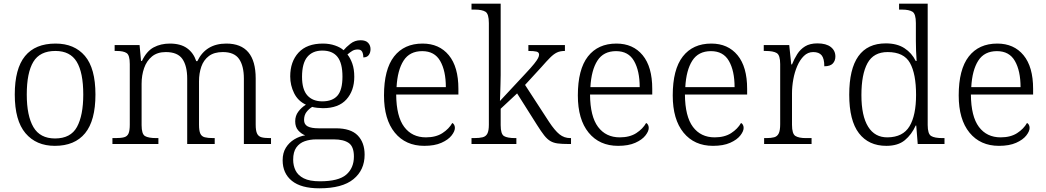

<svg xmlns="http://www.w3.org/2000/svg" viewBox="-20 -780 5668 1040"><path d="M277 10Q176 10 118 -58.5Q60 -127 60 -268Q60 -408 115.5 -476Q171 -544 281 -544Q383 -544 440 -477Q497 -410 497 -268Q497 -127 441 -58.5Q385 10 277 10ZM278 -30Q363 -30 397 -92.5Q431 -155 431 -268Q431 -387 395.5 -445.5Q360 -504 280 -504Q196 -504 160.5 -445Q125 -386 125 -268Q125 -153 161 -91.5Q197 -30 278 -30Z M589 0V-32H606Q635 -32 652 -36.5Q669 -41 676 -56.5Q683 -72 683 -105V-433Q683 -481 666 -492.5Q649 -504 611 -504H601V-536H736L744 -450H749Q774 -503 812.5 -523.5Q851 -544 900 -544Q958 -544 993 -519Q1028 -494 1043 -449H1049Q1095 -544 1206 -544Q1365 -544 1365 -355V-105Q1365 -72 1372.5 -56.5Q1380 -41 1396.5 -36.5Q1413 -32 1442 -32H1448V0H1301V-354Q1301 -423 1275 -460.5Q1249 -498 1187 -498Q1140 -498 1111.5 -476.5Q1083 -455 1070.5 -419Q1058 -383 1058 -340V-105Q1058 -72 1065 -56.5Q1072 -41 1089 -36.5Q1106 -32 1135 -32H1143V0H994V-354Q994 -423 968 -460.5Q942 -498 878 -498Q832 -498 803 -474Q774 -450 760.5 -411Q747 -372 747 -326V-102Q747 -54 765.5 -43Q784 -32 827 -32H838V0Z M1710 240Q1611 240 1561 199.5Q1511 159 1511 88Q1511 48 1528.5 20Q1546 -8 1574 -25Q1602 -42 1633 -47Q1612 -55 1595.5 -73.5Q1579 -92 1579 -123Q1579 -153 1596 -175.5Q1613 -198 1637 -213Q1594 -233 1573 -275.5Q1552 -318 1552 -366Q1552 -446 1597 -495Q1642 -544 1729 -544Q1765 -544 1795 -533.5Q1825 -523 1841 -508Q1854 -524 1878 -543Q1902 -562 1933 -562Q1961 -562 1974 -548Q1987 -534 1987 -514Q1987 -495 1977.5 -482Q1968 -469 1948 -469Q1948 -488 1941.5 -500Q1935 -512 1918 -512Q1901 -512 1888.5 -504.5Q1876 -497 1862 -485Q1878 -465 1888.5 -435Q1899 -405 1899 -364Q1899 -289 1856.5 -241.5Q1814 -194 1729 -194Q1717 -194 1698.5 -196Q1680 -198 1671 -201Q1653 -190 1640 -173Q1627 -156 1627 -130Q1627 -106 1646.5 -95.5Q1666 -85 1706 -85H1799Q1880 -85 1917.5 -46.5Q1955 -8 1955 58Q1955 141 1894.5 190.5Q1834 240 1710 240ZM1726 -231Q1781 -231 1808 -262Q1835 -293 1835 -365Q1835 -438 1808 -472Q1781 -506 1726 -506Q1673 -506 1644.5 -471.5Q1616 -437 1616 -364Q1616 -295 1645 -263Q1674 -231 1726 -231ZM1713 202Q1814 202 1855.5 166Q1897 130 1897 68Q1897 14 1869 -5.5Q1841 -25 1788 -25H1693Q1659 -25 1630.5 -15Q1602 -5 1585 19Q1568 43 1568 85Q1568 117 1581 143.5Q1594 170 1625.5 186Q1657 202 1713 202Z M2278 10Q2177 10 2118.5 -61.5Q2060 -133 2060 -263Q2060 -404 2114.5 -474Q2169 -544 2269 -544Q2359 -544 2411 -481Q2463 -418 2463 -299V-268H2126Q2127 -149 2169.5 -92.5Q2212 -36 2287 -36Q2341 -36 2376.5 -59Q2412 -82 2430 -114Q2436 -111 2440 -104Q2444 -97 2444 -87Q2444 -69 2426 -46Q2408 -23 2371 -6.5Q2334 10 2278 10ZM2395 -308Q2395 -396 2364.5 -449.5Q2334 -503 2267 -503Q2199 -503 2166 -451.5Q2133 -400 2128 -308Z M2534 0V-32H2548Q2577 -32 2594.5 -36.5Q2612 -41 2620 -56.5Q2628 -72 2628 -105V-655Q2628 -705 2609.5 -716.5Q2591 -728 2552 -728H2534V-760H2692V-374Q2692 -352 2691 -324Q2690 -296 2689.5 -271Q2689 -246 2688 -233L2825 -380Q2857 -414 2873 -434Q2889 -454 2894.5 -465Q2900 -476 2900 -484Q2900 -497 2886 -500.5Q2872 -504 2842 -504V-536H3040V-504Q3014 -504 2996.5 -495.5Q2979 -487 2960 -468Q2941 -449 2913 -417L2824 -320L2954 -120Q2985 -73 3010.5 -52.5Q3036 -32 3069 -32H3073V0H3059Q3024 0 3001 -3Q2978 -6 2961 -16Q2944 -26 2927.5 -47Q2911 -68 2889 -103L2781 -274L2692 -191V-102Q2692 -54 2710 -43Q2728 -32 2771 -32H2777V0Z M3328 10Q3227 10 3168.5 -61.5Q3110 -133 3110 -263Q3110 -404 3164.5 -474Q3219 -544 3319 -544Q3409 -544 3461 -481Q3513 -418 3513 -299V-268H3176Q3177 -149 3219.5 -92.5Q3262 -36 3337 -36Q3391 -36 3426.5 -59Q3462 -82 3480 -114Q3486 -111 3490 -104Q3494 -97 3494 -87Q3494 -69 3476 -46Q3458 -23 3421 -6.5Q3384 10 3328 10ZM3445 -308Q3445 -396 3414.5 -449.5Q3384 -503 3317 -503Q3249 -503 3216 -451.5Q3183 -400 3178 -308Z M3842 10Q3741 10 3682.5 -61.5Q3624 -133 3624 -263Q3624 -404 3678.5 -474Q3733 -544 3833 -544Q3923 -544 3975 -481Q4027 -418 4027 -299V-268H3690Q3691 -149 3733.5 -92.5Q3776 -36 3851 -36Q3905 -36 3940.5 -59Q3976 -82 3994 -114Q4000 -111 4004 -104Q4008 -97 4008 -87Q4008 -69 3990 -46Q3972 -23 3935 -6.5Q3898 10 3842 10ZM3959 -308Q3959 -396 3928.5 -449.5Q3898 -503 3831 -503Q3763 -503 3730 -451.5Q3697 -400 3692 -308Z M4119 0V-32H4131Q4157 -32 4173.5 -36.5Q4190 -41 4198 -57Q4206 -73 4206 -107V-433Q4206 -481 4187.5 -492.5Q4169 -504 4126 -504H4117V-536H4255L4266 -431H4270Q4282 -461 4298.5 -487Q4315 -513 4341 -529Q4367 -545 4408 -545Q4455 -545 4480 -525.5Q4505 -506 4505 -474Q4505 -451 4491 -436Q4477 -421 4445 -421Q4445 -463 4430.5 -480.5Q4416 -498 4385 -498Q4356 -498 4334.5 -477Q4313 -456 4298.5 -422.5Q4284 -389 4277 -350Q4270 -311 4270 -274V-104Q4270 -55 4288.5 -43.5Q4307 -32 4345 -32H4376V0Z M4781 10Q4685 10 4632.5 -58.5Q4580 -127 4580 -267Q4580 -545 4778 -545Q4839 -545 4879 -519Q4919 -493 4940 -450H4945Q4943 -476 4942 -505Q4941 -534 4941 -557V-655Q4941 -705 4922.5 -716.5Q4904 -728 4866 -728H4850V-760H5005V-103Q5005 -55 5023.5 -43.5Q5042 -32 5085 -32H5096V0H4951L4943 -100H4940Q4918 -51 4881 -20.5Q4844 10 4781 10ZM4788 -36Q4871 -37 4906.5 -96Q4942 -155 4942 -266Q4942 -380 4909 -439Q4876 -498 4788 -498Q4712 -498 4679 -438Q4646 -378 4646 -265Q4646 -152 4682.5 -93.5Q4719 -35 4788 -36Z M5391 10Q5290 10 5231.5 -61.5Q5173 -133 5173 -263Q5173 -404 5227.5 -474Q5282 -544 5382 -544Q5472 -544 5524 -481Q5576 -418 5576 -299V-268H5239Q5240 -149 5282.5 -92.5Q5325 -36 5400 -36Q5454 -36 5489.5 -59Q5525 -82 5543 -114Q5549 -111 5553 -104Q5557 -97 5557 -87Q5557 -69 5539 -46Q5521 -23 5484 -6.5Q5447 10 5391 10ZM5508 -308Q5508 -396 5477.5 -449.5Q5447 -503 5380 -503Q5312 -503 5279 -451.5Q5246 -400 5241 -308Z"/></svg>

Font: Noto Serif Sinhala Light
Style: Regular
Weight: 300
Designer: Jelle Bosma - Monotype Design Team
Foundry: Monotype Imaging Inc.
Version: Version 2.007; ttfautohint (v1.8.4.7-5d5b)